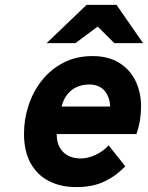

<svg xmlns="http://www.w3.org/2000/svg" viewBox="-20 -752 604 784"><path d="M292.5 12Q228.5 12 180.2 -12.5Q132 -37 105 -85.5Q78 -134 78 -206Q78 -265 96.5 -321.5Q115 -378 151 -423.5Q187 -469 239 -496Q291 -523 358 -523Q422 -523 466.2 -495.8Q510.5 -468.5 533.2 -422Q556 -375.5 556 -317Q556 -289.5 551.5 -261Q547 -232.5 537 -204.5H211.5Q211.5 -171.5 224 -149.5Q236.5 -127.5 258.5 -116.2Q280.5 -105 308.5 -105Q339.5 -105 371 -120Q402.5 -135 423.5 -158.5L491.5 -73Q454 -33.5 406.2 -10.8Q358.5 12 292.5 12ZM231.5 -317H430Q428.5 -344 418.5 -364.2Q408.5 -384.5 389.8 -395.8Q371 -407 344.5 -407Q317.5 -407 294.8 -397.2Q272 -387.5 255.5 -367.2Q239 -347 231.5 -317ZM170.5 -576 333.5 -732H456L564 -576H446.5L379 -643.5L288 -576Z"/></svg>

Font: Overpass ExtraBold
Style: Italic
Weight: 800
Italic angle: -10°
Designer: Delve Withrington, Dave Bailey, Thomas Jockin
Foundry: Delve Fonts LLC
Version: Version 4.000